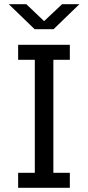

<svg xmlns="http://www.w3.org/2000/svg" viewBox="-20 -901 422 921"><path d="M67 0V-72H147V-614H67V-686H315V-614H236V-72H315V0ZM146 -761 22 -881H106L207 -785H176L278 -881H361L237 -761Z"/></svg>

Font: Chivo Medium Light
Style: Regular
Weight: 300
Version: Version 2.002